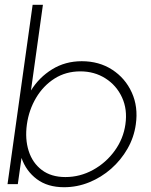

<svg xmlns="http://www.w3.org/2000/svg" viewBox="-20 -770 632 803"><path d="M322 -514Q394.5 -514 449.2 -478.5Q504 -443 531.2 -383Q558.5 -323 548 -250Q540.5 -195.5 513.2 -148Q486 -100.5 444.8 -64.2Q403.5 -28 353 -7.5Q302.5 13 248 13Q179 13 134 -20.8Q89 -54.5 70 -109.5L54.5 0H11.5L116.5 -750H159.5L109.5 -391.5Q143.5 -446.5 198.2 -480.2Q253 -514 322 -514ZM253.5 -29.5Q314.5 -29.5 368.8 -59.2Q423 -89 459.5 -139.2Q496 -189.5 504.5 -250Q513.5 -312.5 490.2 -362.8Q467 -413 421 -442.2Q375 -471.5 316 -471.5Q255.5 -471.5 208.2 -441.5Q161 -411.5 131 -361Q101 -310.5 92.5 -250Q84 -188.5 100 -138.5Q116 -88.5 155 -59Q194 -29.5 253.5 -29.5Z"/></svg>

Font: Urbanist ExtraLight
Style: Italic
Weight: 250
Version: Version 1.303